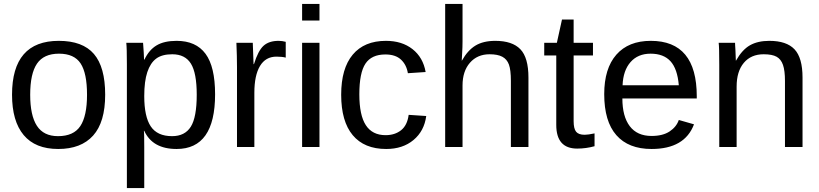

<svg xmlns="http://www.w3.org/2000/svg" viewBox="-20 -745 4152 973"><path d="M513 -265Q513 -126 452 -58Q391 10 275 10Q159 10 100 -60.5Q41 -131 41 -265Q41 -538 278 -538Q399 -538 456 -471.5Q513 -405 513 -265ZM421 -265Q421 -374 388.5 -423.5Q356 -473 279 -473Q202 -473 167.5 -422.5Q133 -372 133 -265Q133 -160 167 -107.5Q201 -55 274 -55Q353 -55 387 -106Q421 -157 421 -265Z M1070 -267Q1070 10 875 10Q753 10 711 -82H709Q711 -78 711 1V208H623V-420Q623 -502 620 -528H705Q705 -526 706 -514Q707 -502 708.5 -477.5Q710 -453 710 -443H712Q735 -492 773.5 -515Q812 -538 875 -538Q973 -538 1021.5 -472.5Q1070 -407 1070 -267ZM977 -265Q977 -375 947.5 -422.5Q918 -470 853 -470Q801 -470 771.5 -448Q742 -426 726.5 -379.5Q711 -333 711 -258Q711 -154 744 -104.5Q777 -55 852 -55Q917 -55 947 -103Q977 -151 977 -265Z M1181 0V-405Q1181 -461 1178 -528H1261Q1265 -438 1265 -420H1267Q1288 -488 1315.5 -513Q1343 -538 1392 -538Q1410 -538 1428 -533V-453Q1410 -458 1381 -458Q1326 -458 1297.5 -410.5Q1269 -363 1269 -275V0Z M1511 -641V-725H1599V-641ZM1511 0V-528H1599V0Z M1801 -267Q1801 -161 1834 -110.5Q1867 -60 1934 -60Q1981 -60 2012.5 -85Q2044 -110 2051 -163L2140 -157Q2130 -81 2075.5 -35.5Q2021 10 1937 10Q1826 10 1767.5 -60Q1709 -130 1709 -265Q1709 -398 1767.5 -468Q1826 -538 1936 -538Q2017 -538 2070.5 -496Q2124 -454 2137 -380L2047 -374Q2040 -417 2012 -443Q1984 -469 1933 -469Q1863 -469 1832 -422.5Q1801 -376 1801 -267Z M2321 -438Q2350 -490 2389.5 -514Q2429 -538 2490 -538Q2576 -538 2617 -495.5Q2658 -453 2658 -352V0H2569V-335Q2569 -391 2559 -418Q2549 -445 2525.5 -457.5Q2502 -470 2461 -470Q2399 -470 2361.5 -427Q2324 -384 2324 -312V0H2236V-725H2324V-536Q2324 -506 2322 -474.5Q2320 -443 2320 -438Z M2993 -4Q2950 8 2905 8Q2799 8 2799 -112V-464H2738V-528H2802L2828 -646H2887V-528H2985V-464H2887V-131Q2887 -93 2899.5 -77.5Q2912 -62 2943 -62Q2960 -62 2993 -69Z M3134 -246Q3134 -155 3171.5 -105.5Q3209 -56 3282 -56Q3339 -56 3373.5 -79Q3408 -102 3420 -137L3497 -115Q3450 10 3282 10Q3165 10 3103.5 -60Q3042 -130 3042 -268Q3042 -398 3103.5 -468Q3165 -538 3278 -538Q3511 -538 3511 -257V-246ZM3420 -313Q3413 -396 3378 -434.5Q3343 -473 3277 -473Q3213 -473 3175.5 -430.5Q3138 -388 3135 -313Z M3958 0V-335Q3958 -387 3948 -416Q3938 -445 3915.5 -457.5Q3893 -470 3850 -470Q3786 -470 3749.5 -426.5Q3713 -383 3713 -306V0H3625V-416Q3625 -508 3622 -528H3705Q3705 -526 3705.5 -515Q3706 -504 3707 -490.5Q3708 -477 3709 -438H3710Q3741 -493 3780.5 -515.5Q3820 -538 3879 -538Q3966 -538 4006.5 -495Q4047 -452 4047 -352V0Z"/></svg>

Font: TharLon
Style: Regular
Weight: 400
Designer: Sai Zin Di Di Zone
Foundry: Sai Zin Di Di Zone, Sun Tun
Version: Version 1.003 September 27 2012